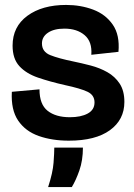

<svg xmlns="http://www.w3.org/2000/svg" viewBox="-20 -556 544 778"><path d="M259 14Q191 14 137 -5Q83 -24 53.5 -67.5Q24 -111 28 -184L140 -194Q140 -133 173 -107Q206 -81 263 -81Q308 -81 335.5 -96Q363 -111 363 -141Q363 -171 334 -184.5Q305 -198 244 -211Q182 -225 134 -241.5Q86 -258 58.5 -288Q31 -318 31 -371Q31 -448 91 -492Q151 -536 248 -536Q307 -536 357.5 -517Q408 -498 437 -456Q466 -414 460 -346L350 -334Q354 -387 323 -413.5Q292 -440 241 -440Q199 -440 174.5 -423.5Q150 -407 150 -380Q150 -346 184 -332.5Q218 -319 277 -307Q311 -300 347.5 -290.5Q384 -281 415 -263.5Q446 -246 465 -217Q484 -188 484 -143Q484 -71 425.5 -28.5Q367 14 259 14ZM175 202Q194 144 197 103.5Q200 63 200 42H316Q316 94 301.5 135Q287 176 271 202Z"/></svg>

Font: Bricolage Grotesque 48pt SemiBold
Style: Regular
Weight: 600
Designer: Mathieu Triay
Foundry: Atelier Triay
Version: Version 1.000; ttfautohint (v1.8.4.7-5d5b);gftools[0.9.32]